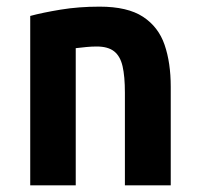

<svg xmlns="http://www.w3.org/2000/svg" viewBox="-20 -558 600 578"><path d="M71 0V-510Q108 -520 162.5 -529Q217 -538 280 -538Q364 -538 410.5 -507.5Q457 -477 475.5 -423Q494 -369 494 -297V0H356V-279Q356 -328 349 -358.5Q342 -389 323.5 -403.5Q305 -418 271 -418Q256 -418 240.5 -416.5Q225 -415 208 -413V0Z"/></svg>

Font: Ubuntu Sans Mono
Style: Bold
Weight: 700
Monospace: yes
Designer: Dalton Maag Ltd
Foundry: Dalton Maag Ltd
Version: Version 1.006